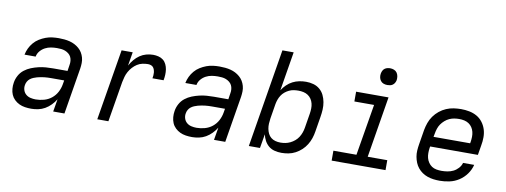

<svg xmlns="http://www.w3.org/2000/svg" viewBox="-61 -1073 3722 1411"><g transform="rotate(10 1800.0 -367.5)"><path d="M209 8Q185 8 162 4.5Q139 1 119 -8.5Q99 -18 83 -33.5Q67 -49 58.5 -69Q50 -89 48 -112.5Q46 -136 50 -159Q54 -186 68 -212Q82 -238 105 -256Q128 -274 154.5 -284.5Q181 -295 208.5 -301.5Q236 -308 263 -310Q290 -312 317 -312H424L431 -358Q434 -373 432.5 -389Q431 -405 424.5 -418Q418 -431 406 -440.5Q394 -450 380 -455.5Q366 -461 350.5 -462.5Q335 -464 319 -464Q297 -464 274.5 -460.5Q252 -457 231 -446Q210 -435 194.5 -416.5Q179 -398 175 -375H92Q97 -400 108 -423Q119 -446 136 -466Q153 -486 175.5 -500Q198 -514 222 -523Q246 -532 270.5 -535Q295 -538 319 -538Q340 -538 361 -536Q382 -534 401.5 -529Q421 -524 438.5 -515Q456 -506 471 -493Q486 -480 496 -463.5Q506 -447 511.5 -427.5Q517 -408 516.5 -387Q516 -366 513 -346L456 0H372L388 -94Q374 -71 354 -50.5Q334 -30 310.5 -16.5Q287 -3 260.5 2.5Q234 8 209 8ZM230 -65Q260 -65 291 -73.5Q322 -82 347 -102Q372 -122 387 -150.5Q402 -179 407 -210L412 -239H317Q303 -239 290 -238.5Q277 -238 264 -236.5Q251 -235 237.5 -232.5Q224 -230 211 -226.5Q198 -223 185 -217.5Q172 -212 161 -203.5Q150 -195 143 -182.5Q136 -170 134 -157Q130 -137 136 -118Q142 -99 156.5 -86.5Q171 -74 190.5 -69.5Q210 -65 230 -65Z M701 0 789 -530H872L855 -428Q868 -452 885.5 -473Q903 -494 925 -509Q947 -524 972.5 -531Q998 -538 1024 -538Q1044 -538 1064 -533Q1084 -528 1099 -516Q1114 -504 1122.5 -486Q1131 -468 1134 -448.5Q1137 -429 1136 -408Q1135 -387 1131 -367H1048Q1050 -378 1051 -389Q1052 -400 1051 -410.5Q1050 -421 1046.5 -431.5Q1043 -442 1036.5 -449.5Q1030 -457 1019.5 -460.5Q1009 -464 998 -464Q978 -464 957 -459.5Q936 -455 918 -443.5Q900 -432 885 -415.5Q870 -399 859.5 -380Q849 -361 843.5 -341Q838 -321 834 -301L784 0Z M1409 8Q1385 8 1362 4.5Q1339 1 1319 -8.5Q1299 -18 1283 -33.5Q1267 -49 1258.5 -69Q1250 -89 1248 -112.5Q1246 -136 1250 -159Q1254 -186 1268 -212Q1282 -238 1305 -256Q1328 -274 1354.5 -284.5Q1381 -295 1408.5 -301.5Q1436 -308 1463 -310Q1490 -312 1517 -312H1624L1631 -358Q1634 -373 1632.5 -389Q1631 -405 1624.5 -418Q1618 -431 1606 -440.5Q1594 -450 1580 -455.5Q1566 -461 1550.5 -462.5Q1535 -464 1519 -464Q1497 -464 1474.5 -460.5Q1452 -457 1431 -446Q1410 -435 1394.5 -416.5Q1379 -398 1375 -375H1292Q1297 -400 1308 -423Q1319 -446 1336 -466Q1353 -486 1375.5 -500Q1398 -514 1422 -523Q1446 -532 1470.5 -535Q1495 -538 1519 -538Q1540 -538 1561 -536Q1582 -534 1601.5 -529Q1621 -524 1638.5 -515Q1656 -506 1671 -493Q1686 -480 1696 -463.5Q1706 -447 1711.5 -427.5Q1717 -408 1716.5 -387Q1716 -366 1713 -346L1656 0H1572L1588 -94Q1574 -71 1554 -50.5Q1534 -30 1510.5 -16.5Q1487 -3 1460.5 2.5Q1434 8 1409 8ZM1430 -65Q1460 -65 1491 -73.5Q1522 -82 1547 -102Q1572 -122 1587 -150.5Q1602 -179 1607 -210L1612 -239H1517Q1503 -239 1490 -238.5Q1477 -238 1464 -236.5Q1451 -235 1437.5 -232.5Q1424 -230 1411 -226.5Q1398 -223 1385 -217.5Q1372 -212 1361 -203.5Q1350 -195 1343 -182.5Q1336 -170 1334 -157Q1330 -137 1336 -118Q1342 -99 1356.5 -86.5Q1371 -74 1390.5 -69.5Q1410 -65 1430 -65Z M2076 8Q2049 8 2024 1.5Q1999 -5 1980.5 -20.5Q1962 -36 1950 -58Q1938 -80 1933 -105L1915 0H1832L1953 -735H2037L1989 -444Q2003 -466 2022.5 -485Q2042 -504 2065.5 -516Q2089 -528 2114.5 -533Q2140 -538 2165 -538Q2194 -538 2220.5 -530.5Q2247 -523 2267.5 -505.5Q2288 -488 2299.5 -464Q2311 -440 2316 -413Q2321 -386 2319.5 -357.5Q2318 -329 2313 -300L2295 -190Q2291 -164 2282.5 -138.5Q2274 -113 2259.5 -89.5Q2245 -66 2224.5 -47Q2204 -28 2179.5 -15Q2155 -2 2128.5 3Q2102 8 2076 8ZM2056 -65Q2074 -65 2092.5 -68.5Q2111 -72 2128.5 -80.5Q2146 -89 2161.5 -102Q2177 -115 2187.5 -131.5Q2198 -148 2204.5 -166Q2211 -184 2214 -202L2232 -312Q2235 -331 2235.5 -350.5Q2236 -370 2231.5 -388Q2227 -406 2217 -421Q2207 -436 2192 -446Q2177 -456 2158.5 -460Q2140 -464 2121 -464Q2104 -464 2086.5 -461.5Q2069 -459 2052 -451Q2035 -443 2020.5 -431Q2006 -419 1996 -403.5Q1986 -388 1980 -371Q1974 -354 1971 -337L1953 -227Q1950 -207 1949 -187.5Q1948 -168 1951.5 -149.5Q1955 -131 1963 -114.5Q1971 -98 1985 -86.5Q1999 -75 2017.5 -70Q2036 -65 2056 -65Z M2450 0V-74H2622L2686 -457H2539V-530H2781L2706 -74H2852V0ZM2756 -618Q2741 -618 2727.5 -623Q2714 -628 2705.5 -639.5Q2697 -651 2694.5 -665.5Q2692 -680 2695 -695Q2697 -705 2702 -715Q2707 -725 2716 -731.5Q2725 -738 2735.5 -740.5Q2746 -743 2756 -743Q2771 -743 2785 -737.5Q2799 -732 2807 -720.5Q2815 -709 2817.5 -694.5Q2820 -680 2818 -665Q2816 -655 2810.5 -645Q2805 -635 2796 -628.5Q2787 -622 2776.5 -620Q2766 -618 2756 -618Z M3257 8Q3233 8 3210 5Q3187 2 3165.5 -5.5Q3144 -13 3126 -25.5Q3108 -38 3094 -55Q3080 -72 3071.5 -93Q3063 -114 3059 -136.5Q3055 -159 3056.5 -182.5Q3058 -206 3062 -230L3080 -340Q3085 -367 3094.5 -394Q3104 -421 3121 -445Q3138 -469 3161.5 -488Q3185 -507 3212 -518.5Q3239 -530 3267 -534Q3295 -538 3322 -538Q3353 -538 3383.5 -532Q3414 -526 3439.5 -511.5Q3465 -497 3483 -473.5Q3501 -450 3510 -422Q3519 -394 3519 -362.5Q3519 -331 3513 -300L3501 -228H3145L3143 -218Q3140 -198 3140 -178.5Q3140 -159 3144.5 -141.5Q3149 -124 3159.5 -108.5Q3170 -93 3185 -83Q3200 -73 3219 -69.5Q3238 -66 3257 -66Q3279 -66 3301.5 -69.5Q3324 -73 3344.5 -83Q3365 -93 3381.5 -111Q3398 -129 3404 -151H3487Q3478 -114 3455 -82Q3432 -50 3399.5 -29Q3367 -8 3330 0Q3293 8 3257 8ZM3157 -302H3430L3432 -312Q3435 -331 3435.5 -350.5Q3436 -370 3431.5 -388Q3427 -406 3417 -421Q3407 -436 3392 -446Q3377 -456 3358.5 -460Q3340 -464 3321 -464Q3302 -464 3283.5 -461Q3265 -458 3247.5 -450Q3230 -442 3214.5 -428.5Q3199 -415 3188 -399Q3177 -383 3171 -364.5Q3165 -346 3162 -328Z"/></g></svg>

Font: Iosevka Curly Extended Oblique
Style: Regular
Weight: 400
Width: 7
Italic angle: -9°
Monospace: yes
Designer: Belleve Invis
Foundry: Belleve Invis
Version: Version 11.1.0; ttfautohint (v1.8.3)